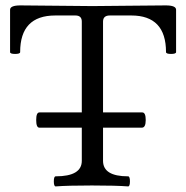

<svg xmlns="http://www.w3.org/2000/svg" viewBox="-20 -683 685 707"><path d="M125 -212.9Q113.3 -212.9 113.3 -241Q113.3 -269 125 -269H281.2V-603.5Q281.2 -626 257.8 -626H183.6Q54.2 -626 54.2 -491.2Q54.2 -484.4 35.6 -484.4Q17.1 -484.4 17.1 -491.2V-647Q17.1 -663.1 55.2 -663.1Q104.5 -663.1 184.1 -661.9Q263.7 -660.6 320.3 -660.6Q377 -660.6 456.1 -661.9Q535.2 -663.1 590.3 -663.1Q628.4 -663.1 628.4 -647V-491.2Q628.4 -484.4 609.9 -484.4Q591.3 -484.4 591.3 -491.2Q591.3 -626 463.4 -626H384.3Q359.4 -626 359.4 -603.5V-269H503.9Q516.6 -269 516.6 -241Q516.6 -212.9 502.4 -212.9H359.4V-90.8Q359.4 -33.7 451.7 -33.7Q458.5 -33.7 458.5 -15.1Q458.5 3.4 451.7 3.4Q406.7 0 318.4 0Q230 0 185.1 3.4Q178.2 3.4 178.2 -15.1Q178.2 -33.7 185.1 -33.7Q281.2 -33.7 281.2 -90.8V-212.9Z"/></svg>

Font: Junicode
Style: Regular
Weight: 400
Designer: Peter S. Baker
Foundry: Briery Creek Software
Version: Version 0.7.2